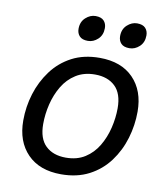

<svg xmlns="http://www.w3.org/2000/svg" viewBox="-84 -814 772 892"><g transform="rotate(10 302.0 -368.0)"><path d="M48 -208Q48 -273 67 -334.5Q86 -396 123.5 -446.5Q161 -497 217 -526.5Q273 -556 348 -556Q450 -556 507 -497.5Q564 -439 564 -340Q564 -276 545.5 -214Q527 -152 489.5 -101.5Q452 -51 395.5 -21.5Q339 8 264 8Q162 8 105 -50.5Q48 -109 48 -208ZM142 -208Q142 -139 177 -105.5Q212 -72 272 -72Q325 -72 362.5 -96Q400 -120 423.5 -159.5Q447 -199 458.5 -246.5Q470 -294 470 -340Q470 -409 435 -442.5Q400 -476 340 -476Q288 -476 250 -452Q212 -428 188.5 -388.5Q165 -349 153.5 -302Q142 -255 142 -208ZM475 -624Q448 -624 435.5 -637.5Q423 -651 423 -672Q423 -705 444.5 -724.5Q466 -744 491 -744Q518 -744 530.5 -730.5Q543 -717 543 -696Q543 -663 522 -643.5Q501 -624 475 -624ZM279 -624Q252 -624 239.5 -637.5Q227 -651 227 -672Q227 -705 248.5 -724.5Q270 -744 295 -744Q322 -744 334.5 -730.5Q347 -717 347 -696Q347 -663 326 -643.5Q305 -624 279 -624Z"/></g></svg>

Font: Kufam
Style: Italic
Weight: 400
Italic angle: -11°
Designer: Artur Schmal
Foundry: Original Type
Version: Version 1.301; ttfautohint (v1.8.3)